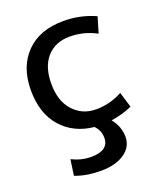

<svg xmlns="http://www.w3.org/2000/svg" viewBox="-138 -623 804 937"><g transform="rotate(-20 264.0 -155.0)"><path d="M301.8 -530.3Q388.7 -530.3 466.8 -495.1L442.4 -413.1Q377.9 -448.2 303.7 -448.2Q229.5 -448.2 185.5 -399.4Q141.6 -350.6 141.6 -261.2Q141.6 -171.9 188 -121.1Q234.4 -70.3 306.2 -70.3Q377.9 -70.3 442.4 -105.5L466.8 -25.4Q417 -2.9 357.4 5.9Q393.6 51.8 393.6 104Q393.6 156.2 347.7 188Q301.8 219.7 225.6 219.7Q149.4 219.7 91.8 197.3L103.5 115.2Q152.3 139.6 203.1 139.6Q294.9 139.6 294.9 73.2Q294.9 35.2 267.6 7.8Q163.1 -2.9 100.1 -74.2Q37.1 -145.5 37.1 -266.1Q37.1 -386.7 106.9 -458.5Q176.8 -530.3 301.8 -530.3Z"/></g></svg>

Font: GenEi M Gothic v2 Medium
Style: Regular
Weight: 500
Version: Version 2.0